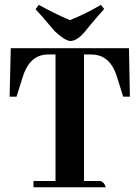

<svg xmlns="http://www.w3.org/2000/svg" viewBox="-20 -789 589 809"><path d="M425.8 0Q418 -24.4 400.4 -26.4H334V-559.6H363.3Q434.6 -559.6 464.8 -487.3Q469.7 -475.6 473.6 -462.9L499 -381.8H527.3L523.4 -585.9H25.4L20.5 -381.8H49.8L75.2 -462.9Q98.6 -539.1 150.4 -554.7Q166 -559.6 185.5 -559.6H213.9V-26.4H121.1V0ZM275.4 -616.2Q303.7 -616.2 335 -652.3Q341.8 -660.2 357.4 -679.7Q393.6 -723.6 418.9 -751L405.3 -768.6Q344.7 -732.4 274.4 -704.1Q204.1 -734.4 143.6 -768.6L129.9 -750Q147.5 -732.4 210 -658.2Q251 -619.1 275.4 -616.2Z"/></svg>

Font: Abhaya Libre
Style: Bold
Weight: 700
Designer: Pushpananda Ekanayake, Sol Matas, Pathum Egodawatta
Foundry: Mooniak
Version: Version 1.050 ; ttfautohint (v1.6)